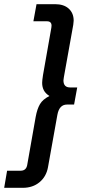

<svg xmlns="http://www.w3.org/2000/svg" viewBox="-43 -766 411 920"><path d="M-9 52H56Q84 52 88 21L128 -206Q135 -244 148.5 -267Q162 -290 194 -306Q175 -318 167 -333.5Q159 -349 159 -369Q159 -380 163 -406L203 -633Q204 -637 204 -643Q204 -664 182 -664H117L132 -746H221Q263 -746 286.5 -724.5Q310 -703 310 -667Q310 -661 308 -647L263 -396Q261 -384 261 -381Q261 -347 293 -347H327L312 -265H278Q241 -265 232 -216L187 35Q179 80 146.5 107Q114 134 66 134H-23Z"/></svg>

Font: Niramit Medium
Style: Italic
Weight: 500
Italic angle: -10°
Designer: Katatrad Aksorn Co.,Ltd.
Foundry: Cadson Demak Co.,Ltd.
Version: Version 1.000; ttfautohint (v1.6)